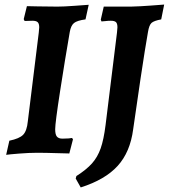

<svg xmlns="http://www.w3.org/2000/svg" viewBox="-20 -670 740 842"><path d="M222 -103Q222 -80 229.5 -71Q237 -62 254 -62Q270 -62 281.5 -63Q293 -64 296 -65L300 -59L284 3Q268 3 225 1.5Q182 0 142 0Q108 0 64 3.5Q20 7 7 9L21 -53Q65 -62 81.5 -79Q98 -96 102 -138L150 -527Q152 -545 152 -550Q152 -566 145.5 -572.5Q139 -579 122 -579L88 -578L84 -586L98 -643Q126 -643 146 -642L232 -641Q259 -641 306.5 -644.5Q354 -648 369 -649L355 -585Q318 -580 304.5 -569Q291 -558 286 -530Q265 -409 243.5 -270Q222 -131 222 -103ZM495 -550Q495 -567 488.5 -573Q482 -579 466 -579Q454 -579 442 -577.5Q430 -576 425 -576L422 -584L435 -641H554Q595 -642 640.5 -645.5Q686 -649 700 -650L687 -585Q655 -579 644.5 -569.5Q634 -560 629 -530Q617 -463 596 -323Q575 -183 564 -103Q551 -3 496 57.5Q441 118 334 152L312 113L315 102Q359 74 383.5 46.5Q408 19 421.5 -19.5Q435 -58 443 -122L493 -527Q495 -545 495 -550Z"/></svg>

Font: Alegreya SC
Style: Bold Italic
Weight: 700
Italic angle: -7°
Designer: Juan Pablo del Peral
Foundry: Huerta Tipografica
Version: Version 2.007; ttfautohint (v1.6)